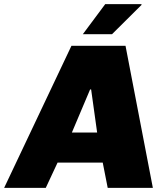

<svg xmlns="http://www.w3.org/2000/svg" viewBox="-64 -907 793 927"><path d="M-44 0 281 -686H542L674 0H456L432 -122H214L157 0ZM283 -267H405L376 -475H371ZM336 -742 444 -887H618L620 -884L477 -742Z"/></svg>

Font: Chivo Medium Black
Style: Italic
Weight: 900
Italic angle: -8.05°
Version: Version 2.002